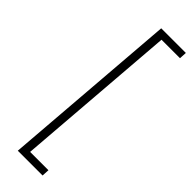

<svg xmlns="http://www.w3.org/2000/svg" viewBox="-295 -714 904 904"><g transform="rotate(45 156.5 -262.5)"><path d="M244 180H79L149 -705H313L311 -668H188L124 143H246Z"/></g></svg>

Font: Iunito ExtraLight
Style: Italic
Weight: 200
Italic angle: -4.541°
Designer: Vernon Adams
Foundry: Vernon Adams
Version: Version 2.001;November 30, 2019;FontCreator 12.0.0.2547 64-b